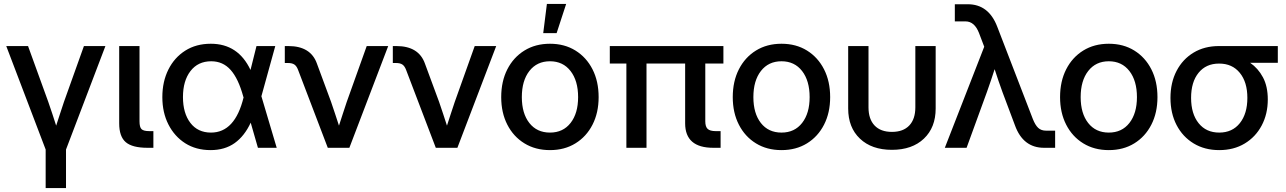

<svg xmlns="http://www.w3.org/2000/svg" viewBox="-20 -749 6519 973"><path d="M211.4 204.1V8.8L11.7 -515.6H122.1L224.6 -232.9Q235.4 -202.6 245.1 -172.4Q254.9 -142.1 264.6 -112.3Q274.4 -142.1 284.2 -172.4Q293.9 -202.6 304.2 -232.9L405.3 -515.6H514.2L314.5 8.8V204.1Z M727.5 0Q650.4 0 617.2 -28.6Q584 -57.1 584 -124V-515.6H687V-134.3Q687 -104.5 697.3 -94.5Q707.5 -84.5 736.8 -84.5H757.3V0Z M1046.9 11.7Q973.6 11.7 918.9 -22.9Q864.3 -57.6 833.5 -118.2Q802.7 -178.7 802.7 -256.8Q802.7 -335.4 833.3 -396.5Q863.8 -457.5 918.9 -492.4Q974.1 -527.3 1048.3 -527.3Q1187 -527.3 1249.5 -394.5L1279.8 -515.6H1375L1304.7 -261.2L1382.3 0H1287.1L1250.5 -127.4Q1219.2 -59.6 1169.2 -23.9Q1119.1 11.7 1046.9 11.7ZM1214.4 -255.4 1212.9 -259.3Q1188 -350.6 1148.9 -394.5Q1109.9 -438.5 1050.3 -438.5Q983.4 -438.5 945.3 -388.9Q907.2 -339.4 907.2 -257.3Q907.2 -175.3 944.8 -126.2Q982.4 -77.1 1049.3 -77.1Q1170.9 -77.1 1214.4 -255.4Z M1641.1 0 1490.7 -394.5Q1483.4 -414.1 1471.9 -421.9Q1460.4 -429.7 1439.5 -429.7H1423.3V-515.6H1441.4Q1555.2 -515.6 1586.4 -425.8L1657.7 -232.9Q1668.5 -202.1 1678.2 -172.1Q1688 -142.1 1697.8 -112.3Q1707.5 -142.1 1717.3 -172.4Q1727.1 -202.6 1737.3 -232.9L1838.4 -515.6H1947.3L1750.5 0Z M2188.5 0 2038.1 -394.5Q2030.8 -414.1 2019.3 -421.9Q2007.8 -429.7 1986.8 -429.7H1970.7V-515.6H1988.8Q2102.5 -515.6 2133.8 -425.8L2205.1 -232.9Q2215.8 -202.1 2225.6 -172.1Q2235.4 -142.1 2245.1 -112.3Q2254.9 -142.1 2264.6 -172.4Q2274.4 -202.6 2284.7 -232.9L2385.7 -515.6H2494.6L2297.9 0Z M2767.1 11.7Q2693.4 11.7 2637.7 -22.5Q2582 -56.6 2551 -117.2Q2520 -177.7 2520 -256.8Q2520 -336.9 2551 -397.7Q2582 -458.5 2637.7 -492.9Q2693.4 -527.3 2767.1 -527.3Q2840.8 -527.3 2896.2 -492.9Q2951.7 -458.5 2982.7 -397.7Q3013.7 -336.9 3013.7 -256.8Q3013.7 -177.7 2982.7 -117.2Q2951.7 -56.6 2896.2 -22.5Q2840.8 11.7 2767.1 11.7ZM2767.1 -77.1Q2833.5 -77.1 2871.6 -126Q2909.7 -174.8 2909.7 -256.8Q2909.7 -339.8 2871.3 -389.2Q2833 -438.5 2767.1 -438.5Q2701.2 -438.5 2662.8 -389.4Q2624.5 -340.3 2624.5 -256.8Q2624.5 -174.3 2662.6 -125.7Q2700.7 -77.1 2767.1 -77.1ZM2732.9 -581.1 2751.5 -729H2849.1L2800.8 -581.1Z M3594.7 0Q3452.1 0 3452.1 -124V-427.2H3256.3V0H3154.3V-427.2H3070.3V-515.6H3646V-427.2H3554.2V-134.3Q3554.2 -106.9 3566.2 -95.7Q3578.1 -84.5 3607.4 -84.5H3631.8V0Z M3940.4 11.7Q3866.7 11.7 3811 -22.5Q3755.4 -56.6 3724.4 -117.2Q3693.4 -177.7 3693.4 -256.8Q3693.4 -336.9 3724.4 -397.7Q3755.4 -458.5 3811 -492.9Q3866.7 -527.3 3940.4 -527.3Q4014.2 -527.3 4069.6 -492.9Q4125 -458.5 4156 -397.7Q4187 -336.9 4187 -256.8Q4187 -177.7 4156 -117.2Q4125 -56.6 4069.6 -22.5Q4014.2 11.7 3940.4 11.7ZM3940.4 -77.1Q4006.8 -77.1 4044.9 -126Q4083 -174.8 4083 -256.8Q4083 -339.8 4044.7 -389.2Q4006.3 -438.5 3940.4 -438.5Q3874.5 -438.5 3836.2 -389.4Q3797.9 -340.3 3797.9 -256.8Q3797.9 -174.3 3835.9 -125.7Q3874 -77.1 3940.4 -77.1Z M4500 10.3Q4397.5 10.3 4337.9 -46.4Q4278.3 -103 4278.3 -199.2V-515.6H4381.3V-205.1Q4381.3 -145.5 4412.1 -113Q4442.9 -80.6 4500 -80.6Q4557.1 -80.6 4587.9 -113Q4618.7 -145.5 4618.7 -205.1V-515.6H4721.7V-199.2Q4721.7 -103 4662.1 -46.4Q4602.5 10.3 4500 10.3Z M4768.1 0 4967.8 -512.2 4941.4 -581.5Q4918.5 -640.6 4873 -640.6H4818.8V-727.5H4884.3Q4990.2 -727.5 5033.7 -613.8L5213.9 -146.5Q5226.1 -115.2 5241.2 -101.1Q5256.3 -86.9 5280.8 -86.9H5327.1V0H5271Q5164.6 0 5123.5 -113.8L5060.1 -282.7Q5039.1 -340.3 5020.5 -398.4Q5011.2 -369.6 5001.5 -340.6Q4991.7 -311.5 4981.4 -282.7L4878.4 0Z M5599.1 11.7Q5525.4 11.7 5469.7 -22.5Q5414.1 -56.6 5383.1 -117.2Q5352.1 -177.7 5352.1 -256.8Q5352.1 -336.9 5383.1 -397.7Q5414.1 -458.5 5469.7 -492.9Q5525.4 -527.3 5599.1 -527.3Q5672.9 -527.3 5728.3 -492.9Q5783.7 -458.5 5814.7 -397.7Q5845.7 -336.9 5845.7 -256.8Q5845.7 -177.7 5814.7 -117.2Q5783.7 -56.6 5728.3 -22.5Q5672.9 11.7 5599.1 11.7ZM5599.1 -77.1Q5665.5 -77.1 5703.6 -126Q5741.7 -174.8 5741.7 -256.8Q5741.7 -339.8 5703.4 -389.2Q5665 -438.5 5599.1 -438.5Q5533.2 -438.5 5494.9 -389.4Q5456.5 -340.3 5456.5 -256.8Q5456.5 -174.3 5494.6 -125.7Q5532.7 -77.1 5599.1 -77.1Z M6158.7 11.7Q6085 11.7 6029.3 -22Q5973.6 -55.7 5942.6 -115.2Q5911.6 -174.8 5911.6 -252.9Q5911.6 -330.6 5942.6 -389.9Q5973.6 -449.2 6028.8 -482.4Q6084 -515.6 6157.7 -515.6H6455.6V-430.7H6315.4Q6356 -402.8 6380.4 -356.9Q6404.8 -311 6404.8 -245.1Q6404.8 -171.4 6374 -113.3Q6343.3 -55.2 6287.8 -21.7Q6232.4 11.7 6158.7 11.7ZM6158.7 -426.8H6157.7Q6091.8 -426.8 6054 -380.1Q6016.1 -333.5 6016.1 -252.9Q6016.1 -172.4 6054.2 -124.8Q6092.3 -77.1 6158.7 -77.1Q6225.1 -77.1 6263.2 -125Q6301.3 -172.9 6301.3 -252.9Q6301.3 -333 6262.9 -379.9Q6224.6 -426.8 6158.7 -426.8Z"/></svg>

Font: Inter Display Medium
Style: Regular
Weight: 500
Designer: Rasmus Andersson
Foundry: rsms
Version: Version 4.001;git-9221beed3